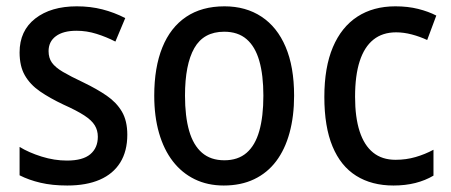

<svg xmlns="http://www.w3.org/2000/svg" viewBox="-20 -568 1405 598"><path d="M376.5 -148.4Q376.5 -97.2 354.5 -61.8Q332.5 -26.4 290.8 -8.3Q249 9.8 189.5 9.8Q142.6 9.8 106.2 1.2Q69.8 -7.3 41 -22V-110.4Q69.8 -92.8 109.6 -80.3Q149.4 -67.9 188.5 -67.9Q237.8 -67.9 261.2 -87.6Q284.7 -107.4 284.7 -142.1Q284.7 -162.1 275.1 -177.7Q265.6 -193.4 242.4 -208.5Q219.2 -223.6 177.7 -242.2Q135.3 -262.2 104.5 -283.4Q73.7 -304.7 57.4 -333.3Q41 -361.8 41 -404.8Q41 -472.2 89.8 -510.3Q138.7 -548.3 219.2 -548.3Q261.7 -548.3 298.8 -538.8Q335.9 -529.3 370.1 -511.7L339.4 -438.5Q311 -453.1 280.5 -462.6Q250 -472.2 218.3 -472.2Q176.8 -472.2 154.1 -455.3Q131.3 -438.5 131.3 -408.7Q131.3 -387.7 141.6 -373Q151.9 -358.4 175.8 -344.2Q199.7 -330.1 240.2 -311Q281.7 -291 312.3 -270Q342.8 -249 359.6 -220.5Q376.5 -191.9 376.5 -148.4Z M896 -270Q896 -206.1 881.8 -154.3Q867.7 -102.5 840.1 -65.9Q812.5 -29.3 771.5 -9.8Q730.5 9.8 676.8 9.8Q626.5 9.8 586.4 -9.8Q546.4 -29.3 518.3 -65.7Q490.2 -102.1 475.3 -153.8Q460.4 -205.6 460.4 -270Q460.4 -357.9 485.6 -420.2Q510.7 -482.4 559.6 -515.4Q608.4 -548.3 679.2 -548.3Q745.6 -548.3 794.4 -516.1Q843.3 -483.9 869.6 -421.9Q896 -359.9 896 -270ZM556.2 -270Q556.2 -205.6 569.1 -160.6Q582 -115.7 609.1 -92.3Q636.2 -68.8 678.7 -68.8Q721.2 -68.8 748 -92Q774.9 -115.2 787.6 -160.2Q800.3 -205.1 800.3 -270Q800.3 -334 787.6 -378.4Q774.9 -422.9 748 -446Q721.2 -469.2 678.2 -469.2Q614.3 -469.2 585.2 -418.2Q556.2 -367.2 556.2 -270Z M1205.6 9.8Q1137.7 9.8 1089.4 -20.5Q1041 -50.8 1015.6 -112.1Q990.2 -173.3 990.2 -266.1Q990.2 -358.4 1016.8 -421.1Q1043.5 -483.9 1093 -516.1Q1142.6 -548.3 1211.4 -548.3Q1250 -548.3 1282.2 -540.3Q1314.5 -532.2 1338.9 -519.5L1310.5 -443.4Q1287.6 -454.1 1262.5 -460.7Q1237.3 -467.3 1213.9 -467.3Q1171.4 -467.3 1143.1 -444.6Q1114.7 -421.9 1100.3 -377.4Q1085.9 -333 1085.9 -266.6Q1085.9 -202.6 1100.1 -158.9Q1114.3 -115.2 1142.1 -92.8Q1169.9 -70.3 1211.9 -70.3Q1245.1 -70.3 1274.4 -78.9Q1303.7 -87.4 1330.1 -101.6V-21Q1304.7 -5.9 1273.4 2Q1242.2 9.8 1205.6 9.8Z"/></svg>

Font: Open Sans SemiCondensed Medium
Style: Regular
Weight: 500
Width: 4
Designer: Monotype Design Team
Foundry: Monotype Imaging Inc.
Version: Version 3.000